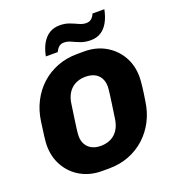

<svg xmlns="http://www.w3.org/2000/svg" viewBox="-158 -1012 1030 1142"><g transform="rotate(-20 357.0 -440.5)"><path d="M291 10Q217 10 159 -22.5Q101 -55 67.5 -113Q34 -171 34 -245Q34 -264 39 -304.5Q44 -345 51 -393Q60 -458 88.5 -513.5Q117 -569 161.5 -609.5Q206 -650 264 -672.5Q322 -695 391 -695H435Q509 -695 567 -662Q625 -629 658.5 -571.5Q692 -514 692 -440Q692 -420 687.5 -380Q683 -340 675 -292Q666 -226 637.5 -171Q609 -116 564.5 -75.5Q520 -35 462 -12.5Q404 10 335 10ZM336 -133Q363 -133 386 -141Q409 -149 426.5 -165Q444 -181 455 -204.5Q466 -228 470 -259Q478 -314 483 -348.5Q488 -383 490.5 -403Q493 -423 494 -433.5Q495 -444 495 -452Q495 -483 482 -505.5Q469 -528 445.5 -539.5Q422 -551 390 -551Q363 -551 340 -543Q317 -535 299.5 -519Q282 -503 271 -480Q260 -457 256 -426Q248 -371 243 -336.5Q238 -302 235.5 -282Q233 -262 232 -251Q231 -240 231 -233Q231 -202 244 -179.5Q257 -157 280.5 -145Q304 -133 336 -133ZM210 -745Q219 -792 238 -824.5Q257 -857 284.5 -874Q312 -891 349 -891Q384 -891 411 -880.5Q438 -870 460.5 -859.5Q483 -849 505 -849Q525 -849 538 -860.5Q551 -872 558 -890H633Q624 -844 605.5 -811Q587 -778 559.5 -761Q532 -744 495 -744Q460 -744 432.5 -754.5Q405 -765 383 -775.5Q361 -786 338 -786Q319 -786 306.5 -775Q294 -764 285 -745Z"/></g></svg>

Font: Chivo Medium ExtraBold
Style: Italic
Weight: 800
Italic angle: -8.05°
Version: Version 2.002